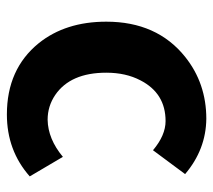

<svg xmlns="http://www.w3.org/2000/svg" viewBox="-51 -563 628 566"><g transform="rotate(90 263.0 -280.0)"><path d="M317.4 13.7Q183.6 13.7 107.4 -80.1Q43.9 -159.2 43.9 -279.3Q43.9 -428.7 147.5 -511.7Q225.6 -574.2 330.1 -574.2Q420.9 -573.2 493.2 -511.7L422.9 -417Q378.9 -454.1 336.9 -454.1Q254.9 -454.1 216.8 -379.9Q194.3 -336.9 194.3 -279.3Q194.3 -173.8 259.8 -128.9Q293 -106.4 333 -106.4Q389.6 -107.4 442.4 -151.4L500 -53.7Q423.8 13.7 317.4 13.7Z"/></g></svg>

Font: Taipei Sans TC Beta
Style: Bold
Weight: 700
Designer: JT Foundry
Foundry: JT Foundry
Version: Version 1.000